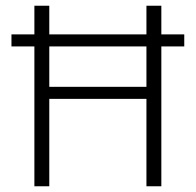

<svg xmlns="http://www.w3.org/2000/svg" viewBox="-20 -650 683 670"><path d="M623 -530V-488H543V0H491V-305H152V0H100V-488H20V-530H100V-630H152V-530H491V-630H543V-530ZM491 -347V-488H152V-347Z"/></svg>

Font: Mukta Mahee ExtraLight
Style: Regular
Weight: 275
Designer: Shuchita Grover, Noopur Datye, Girish Dalvi, Yashodeep Gholap
Foundry: Ek Type
Version: Version 2.538;PS 1.000;hotconv 16.6.51;makeotf.lib2.5.65220;